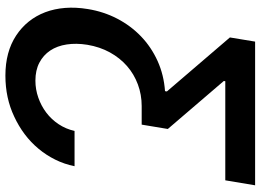

<svg xmlns="http://www.w3.org/2000/svg" viewBox="-149 -618 983 725"><g transform="rotate(90 342.5 -255.5)"><path d="M14.2 -95.9Q23.8 -155.2 50.4 -206.5Q77.1 -257.8 117.4 -296.5Q157.7 -335.2 210.2 -359Q262.8 -382.8 324.2 -387.1L325.3 -394.2L121.4 -632.1L137.1 -727.3H679.7L660.9 -614.7H286.6L285.9 -609L467 -397.7L450.6 -299H380.3Q337.4 -299 298.7 -284.6Q259.9 -270.2 229.4 -243.6Q198.9 -217 177.9 -179Q157 -141 149.1 -93.8Q142.4 -51.8 147.9 -15.8Q153.4 20.2 170.8 46.3Q188.2 72.4 216.8 87.4Q245.4 102.3 284.4 102.3Q317.5 102.3 348.5 91.4Q379.6 80.6 405.2 61.3Q430.8 41.9 448.9 14.7Q467 -12.4 474.4 -45.5H607.6Q599.8 -6.7 582.7 27.5Q565.7 61.8 541.5 90.7Q517.4 119.7 486.7 142.8Q456 165.8 420.5 182.2Q350.5 215.6 265.3 215.6Q176.1 215.6 114.7 175.4Q83.8 155.2 61.4 127.3Q39.1 99.4 26.1 65Q13.1 30.5 9.9 -9.9Q6.7 -50.4 14.2 -95.9Z"/></g></svg>

Font: Inter P Semi Bold
Style: Italic
Weight: 600
Italic angle: 9.39999°
Designer: Rasmus Andersson
Foundry: rsms
Version: Version 3.018;git-588b23468